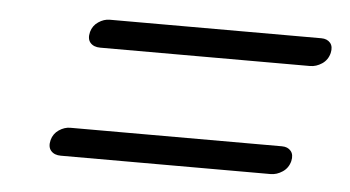

<svg xmlns="http://www.w3.org/2000/svg" viewBox="-31 -504 592 325"><g transform="rotate(5 265.0 -342.0)"><path d="M112.5 -437Q115.5 -448 124.8 -454.2Q134 -460.5 144 -460.5H503.5Q513.5 -460.5 518.8 -454.2Q524 -448 521.5 -437Q518.5 -425 508.8 -418.5Q499 -412 488.5 -412H132Q121 -412 115.2 -418.5Q109.5 -425 112.5 -437ZM62 -249Q65 -260 74.2 -266.2Q83.5 -272.5 93.5 -272.5H453Q463 -272.5 468.2 -266.2Q473.5 -260 471 -249Q468 -237 458.2 -230.5Q448.5 -224 438 -224H81.5Q70.5 -224 64.8 -230.5Q59 -237 62 -249Z"/></g></svg>

Font: Fraunces 72pt SuperSoft Light
Style: Italic
Weight: 300
Italic angle: -16°
Version: Version 1.000;[b76b70a41]